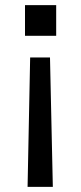

<svg xmlns="http://www.w3.org/2000/svg" viewBox="-20 -583 315 745"><path d="M87 142 97 -360H174L185 142ZM77 -444V-563H198V-444Z"/></svg>

Font: Host Grotesk Light
Style: Regular
Weight: 400
Version: Version 1.003